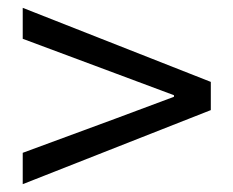

<svg xmlns="http://www.w3.org/2000/svg" viewBox="-20 -616 595 490"><path d="M38 -226 274 -313 424 -369V-373L274 -429L38 -517V-596L518 -407V-335L38 -146Z"/></svg>

Font: Merged Yaku Han JP
Style: Regular
Weight: 400
Designer: Ryoko NISHIZUKA 西塚涼子 (kana, bopomofo & ideographs); Paul D. Hunt (Latin, Greek & Cyrillic); Sandoll Communications 산돌커뮤니
Foundry: Adobe
Version: Version 2.004